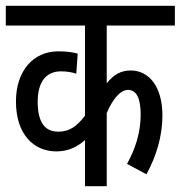

<svg xmlns="http://www.w3.org/2000/svg" viewBox="-20 -642 623 662"><path d="M583 -554V-622H0V-554H273V-243C244 -205 218 -188 181 -188C140 -188 110 -213 110 -291C110 -360 139 -396 190 -396C210 -396 228 -393 243 -388L248 -457C232 -462 208 -465 181 -465C95 -465 35 -398 35 -292C35 -178 97 -120 174 -120C216 -120 247 -136 273 -159V0H348V-252C369 -302 396 -332 421 -332C452 -332 465 -301 465 -246C465 -185 446 -127 418 -77L485 -41C519 -104 540 -172 540 -244C540 -344 493 -399 431 -399C399 -399 374 -387 348 -355V-554Z"/></svg>

Font: Noto Sans ExtraCondensed
Style: Italic
Weight: 400
Width: 2
Italic angle: -12°
Designer: Monotype Design Team
Foundry: Monotype Imaging Inc.
Version: Version 2.013